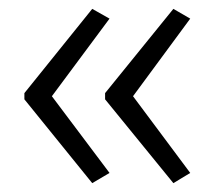

<svg xmlns="http://www.w3.org/2000/svg" viewBox="-20 -488 484 433"><path d="M35 -278 188 -468 227 -446 97 -271 227 -98 188 -75 35 -264ZM217 -278 371 -468 409 -446 280 -271 409 -98 371 -75 217 -264Z"/></svg>

Font: Noto Sans Arabic UI SmCn Lt
Style: Regular
Weight: 300
Width: 4
Designer: Monotype Design Team, Nadine Chahine and Nizar Qandah
Foundry: Monotype Imaging Inc.
Version: Version 2.010; ttfautohint (v1.8.4.7-5d5b)